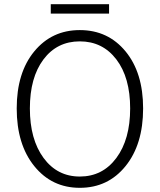

<svg xmlns="http://www.w3.org/2000/svg" viewBox="-20 -886 766 919"><path d="M362 13Q228 13 144 -91Q60 -195 60 -367Q60 -538 144 -640Q228 -742 362 -742Q497 -742 581 -640Q665 -538 665 -367Q665 -195 581 -91Q497 13 362 13ZM362 -41Q471 -41 537 -130Q603 -219 603 -367Q603 -515 537 -601.5Q471 -688 362 -688Q253 -688 188 -601.5Q123 -515 123 -367Q123 -219 188.5 -130Q254 -41 362 -41ZM223 -821V-866H502V-821Z"/></svg>

Font: Noto Sans Korean Light
Style: Regular
Weight: 300
Designer: Ryoko NISHIZUKA  (kana & ideographs); Paul D. Hunt (Latin, Greek & Cyrillic); Wenlong ZHANG  (bopomofo); Sandoll Communi
Foundry: Adobe Systems Incorporated
Version: Version 1.000;PS 1;hotconv 1.0.78;makeotf.lib2.5.61930